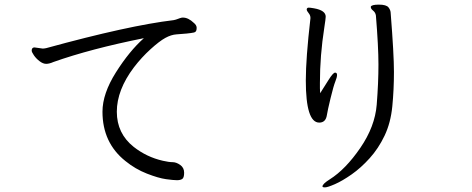

<svg xmlns="http://www.w3.org/2000/svg" viewBox="-20 -765 2040 830"><path d="M129 -560Q117 -560 117 -546Q117 -540 126.5 -526Q136 -512 151 -500.5Q166 -489 179.5 -489Q193 -489 211 -497Q372 -554 602 -600Q539 -544 481 -452Q423 -360 423 -282Q423 -148 522 -69Q565 -34 615 -14.5Q665 5 697.5 9.5Q730 14 745 14Q760 14 768 8.5Q776 3 776 -18.5Q776 -40 759 -52Q742 -64 726 -64Q710 -64 684 -70Q614 -86 558 -130Q485 -188 485 -282Q485 -376 559 -474Q592 -517 630.5 -552Q669 -587 694.5 -601Q720 -615 743.5 -616.5Q767 -618 787 -620Q807 -622 818.5 -624.5Q830 -627 830 -642V-647Q829 -657 818 -666Q794 -689 771 -689H767Q758 -687 749.5 -683.5Q741 -680 731 -678Q537 -655 180 -557Q170 -555 165 -555Z M1669 -707Q1669 -721 1659.5 -733Q1650 -745 1618 -745Q1586 -745 1583 -736V-734Q1583 -727 1593 -719Q1603 -711 1605 -698Q1616 -564 1616 -485.5Q1616 -407 1608.5 -312.5Q1601 -218 1537.5 -125.5Q1474 -33 1406 10Q1374 30 1374 41Q1374 45 1385 45Q1396 45 1428 31Q1460 17 1500 -11Q1540 -39 1578 -81Q1616 -123 1642.5 -178.5Q1669 -234 1676 -306Q1683 -378 1683 -454Q1683 -530 1669 -707ZM1302 -417Q1302 -235 1360 -235Q1388 -235 1393 -267Q1396 -287 1409 -340.5Q1422 -394 1429.5 -412.5Q1437 -431 1437 -441Q1437 -451 1428.5 -451Q1420 -451 1400 -419L1364 -362Q1363 -372 1363 -383V-407Q1363 -525 1382 -646Q1388 -685 1388 -693Q1388 -720 1338 -729Q1321 -732 1314.5 -732Q1308 -732 1306 -726V-724Q1306 -718 1314 -708.5Q1322 -699 1322 -688V-686Q1302 -513 1302 -417Z"/></svg>

Font: LXGW WenKai TC
Style: Regular
Weight: 400
Designer: LXGW / Fontworks Inc.
Foundry: LXGW / Fontworks Inc.
Version: Version 1.330